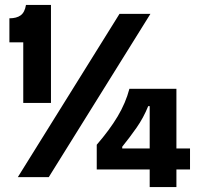

<svg xmlns="http://www.w3.org/2000/svg" viewBox="-20 -716 803 776"><path d="M74 -300V-545H18V-642Q47 -642 63.5 -654Q80 -666 85 -696H186V-300ZM52 0 463 -660H588L177 0ZM371 -31V-131Q423 -191 455.5 -245.5Q488 -300 503 -357H693V-116H748V-31H693V40H585V-31ZM474 -116H585V-287H579Q560 -240 532 -200Q504 -160 474 -123Z"/></svg>

Font: Bricolage Grotesque 96pt SemiBold
Style: Regular
Weight: 600
Designer: Mathieu Triay
Foundry: Atelier Triay
Version: Version 1.001; ttfautohint (v1.8.4.7-5d5b);gftools[0.9.33.de